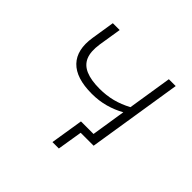

<svg xmlns="http://www.w3.org/2000/svg" viewBox="-155 -646 933 933"><g transform="rotate(45 312.0 -179.0)"><path d="M364 129H320L347 -40H453L447 0H385ZM427 0 461 -217Q424 -196 381 -184Q338 -172 289 -172Q181 -172 133 -222Q85 -272 100 -367L119 -487H166L147 -368Q139 -313 153 -280Q167 -247 203.5 -231.5Q240 -216 298 -216Q345 -216 386 -226.5Q427 -237 468 -259L504 -487H551L474 0Z"/></g></svg>

Font: Nunito Sans 10pt SemiExpanded ExtraLight
Style: Italic
Weight: 250
Width: 6
Italic angle: -9°
Designer: Vernon Adams
Foundry: Vernon Adams
Version: Version 3.101;gftools[0.9.27]